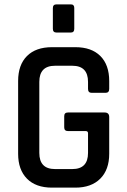

<svg xmlns="http://www.w3.org/2000/svg" viewBox="-20 -859 583 879"><path d="M222 -727V-822Q222 -839 239 -839H304Q320 -839 320 -823V-727Q320 -710 304 -710H239Q222 -710 222 -727ZM325 0H218Q144 0 103.5 -41Q63 -82 63 -155V-488Q63 -562 103.5 -602.5Q144 -643 218 -643H325Q399 -643 439.5 -602.5Q480 -562 480 -488V-452Q480 -434 463 -434H400Q383 -434 383 -452V-484Q383 -558 311 -558H232Q160 -558 160 -484V-159Q160 -85 232 -85H311Q383 -85 383 -159V-249Q383 -259 372 -259H291Q274 -259 274 -276V-327Q274 -344 291 -344H459Q480 -344 480 -323V-155Q480 -82 439 -41Q398 0 325 0Z"/></svg>

Font: Rajdhani SemiBold
Style: Regular
Weight: 600
Designer: Satya Rajpurohit, Jyotish Sonowal
Foundry: Indian Type Foundry
Version: Version 1.201 February 1, 2022